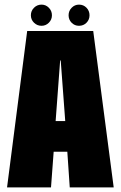

<svg xmlns="http://www.w3.org/2000/svg" viewBox="-20 -810 522 830"><path d="M10.5 0H200.5L212 -154H271L281.5 0H471.5L383 -676H97.5ZM220.5 -286.5 240 -548.5H242.5L262 -286.5ZM159.5 -698.5Q178 -698.5 191.2 -711.8Q204.5 -725 204.5 -744Q204.5 -763 191.2 -776.5Q178 -790 159.5 -790Q140.5 -790 127 -776.5Q113.5 -763 113.5 -744Q113.5 -725 127 -711.8Q140.5 -698.5 159.5 -698.5ZM321.5 -698.5Q341 -698.5 354 -711.8Q367 -725 367 -744Q367 -763 354 -776.5Q341 -790 321.5 -790Q303 -790 289.8 -776.5Q276.5 -763 276.5 -744Q276.5 -725 289.5 -711.8Q302.5 -698.5 321.5 -698.5Z"/></svg>

Font: Anybody ExtraCondensed Black
Style: Regular
Weight: 900
Width: 2
Version: Version 1.113;gftools[0.9.25]